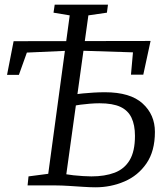

<svg xmlns="http://www.w3.org/2000/svg" viewBox="-20 -790 711 818"><path d="M387 8Q366 8 335 6Q304 4 273 2Q242 0 219.5 0H97.5L101.5 -38.5L185.5 -49.5L277 -724.5L208 -736L213 -770H440L435.5 -736L356.5 -724.5L262.5 -47.5Q273.5 -45.5 293.2 -43.2Q313 -41 334 -39.8Q355 -38.5 369.5 -38.5Q426.5 -38.5 468.2 -54.2Q510 -70 532.5 -107.8Q555 -145.5 555 -211Q555 -257.5 540.2 -288.5Q525.5 -319.5 492.8 -334.8Q460 -350 404 -350Q384.5 -350 362.8 -348.2Q341 -346.5 322.8 -344Q304.5 -341.5 294.5 -339.5L300.5 -387.5Q313 -390 333.5 -392Q354 -394 378.5 -395.5Q403 -397 427 -397Q535 -397 587.5 -349.2Q640 -301.5 640 -228Q640 -146 604 -93.8Q568 -41.5 510 -16.8Q452 8 387 8ZM10 -471 38 -614.5 621.5 -615.5 590.5 -472H538L546.5 -567L294.5 -575L94.5 -566L60.5 -471Z"/></svg>

Font: Merriweather 20pt Light
Style: Italic
Weight: 300
Italic angle: -7.8°
Version: Version 2.101